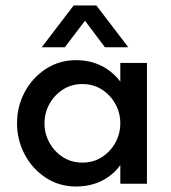

<svg xmlns="http://www.w3.org/2000/svg" viewBox="-20 -669 622 699"><path d="M257 10Q195 10 146 -22.5Q97 -55 69.5 -107.5Q42 -160 42 -220Q42 -281 69.5 -333Q97 -385 146 -417.5Q195 -450 257 -450Q307 -450 348 -430Q389 -410 418 -372V-440H515V0H418V-68Q401 -44 376 -26Q351 -8 321 1Q291 10 257 10ZM280 -77Q320 -77 351 -97Q382 -117 400 -149.5Q418 -182 418 -220Q418 -258 400 -290.5Q382 -323 351 -343Q320 -363 280 -363Q240 -363 209 -343Q178 -323 160 -290.5Q142 -258 142 -220Q142 -182 160 -149.5Q178 -117 209 -97Q240 -77 280 -77ZM132 -497 248 -649H331L447 -497H362L277 -610H302L216 -497Z"/></svg>

Font: Teachers Medium
Style: Regular
Weight: 500
Designer: Alfredo Marco Pradil, Chank Diesel
Version: Version 1.001